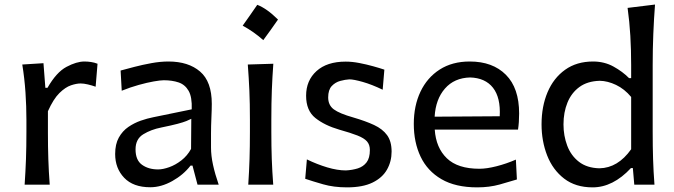

<svg xmlns="http://www.w3.org/2000/svg" viewBox="-20 -809 2953 841"><path d="M87.9 0Q91.8 -58.1 93.8 -112.3Q95.7 -166.5 95.7 -231.9V-284.7Q95.7 -342.8 91.6 -404.3Q87.4 -465.8 77.6 -526.4L170.4 -532.2L178.7 -424.3H188Q227.1 -492.7 271.2 -516.1Q315.4 -539.6 349.6 -539.6Q363.8 -539.6 378.7 -537.4Q393.6 -535.2 407.2 -529.8L398.9 -429.2Q382.3 -435.1 364.7 -439.2Q347.2 -443.4 333 -443.4Q314.9 -443.4 290.8 -435.3Q266.6 -427.2 240.2 -401.4Q213.9 -375.5 189.9 -321.8V-227.5Q189.9 -165.5 191.7 -111.8Q193.4 -58.1 197.8 0Z M638.2 11.2Q563.5 11.2 523.9 -30.3Q484.4 -71.8 484.4 -134.3Q484.4 -177.7 500.5 -206.5Q516.6 -235.4 542.2 -252.9Q567.9 -270.5 596.7 -280.5Q625.5 -290.5 650.9 -295.4L819.8 -330.1Q821.8 -383.8 806.2 -411.1Q790.5 -438.5 762.2 -448Q733.9 -457.5 697.3 -457.5Q683.1 -457.5 653.8 -452.4Q624.5 -447.3 587.6 -437Q550.8 -426.8 513.2 -411.6L508.3 -500Q533.2 -506.8 568.8 -516.1Q604.5 -525.4 643.6 -532.5Q682.6 -539.6 717.8 -539.6Q805.2 -539.6 856.4 -495.6Q907.7 -451.7 907.7 -354Q907.7 -330.1 906 -293.7Q904.3 -257.3 904.3 -224.1V-162.6Q904.3 -127 913.1 -86.7Q921.9 -46.4 938 0H845.2L823.2 -83.5H814.5Q783.2 -43 734.6 -15.9Q686 11.2 638.2 11.2ZM672.4 -66.9Q693.8 -66.9 721.2 -76.7Q748.5 -86.4 774.4 -106.4Q800.3 -126.5 816.9 -156.7L817.9 -288.6Q809.6 -284.2 796.4 -278.8Q783.2 -273.4 757.6 -266.6Q731.9 -259.8 686.5 -250.5Q641.6 -241.7 607.7 -220.9Q573.7 -200.2 573.7 -154.8Q573.7 -107.4 602.1 -87.2Q630.4 -66.9 672.4 -66.9Z M1106.9 -787.9Q1148.8 -771.8 1197.7 -723.4Q1182.1 -700.9 1166.2 -678.6Q1150.4 -656.3 1133.2 -633.2Q1092.4 -669.7 1043 -696.6Q1059.6 -720.2 1075.2 -742.2Q1090.8 -764.3 1106.9 -787.9ZM1067.4 0Q1071.3 -58.1 1073 -112.3Q1074.7 -166.5 1074.7 -231.9V-284.7Q1074.7 -356 1072.3 -412.4Q1069.8 -468.8 1065.4 -526.4L1177.2 -529.8Q1172.9 -470.7 1170.7 -414.1Q1168.5 -357.4 1168.5 -284.7V-231.9Q1168.5 -166.5 1170.4 -112.3Q1172.4 -58.1 1176.8 0Z M1500 11.7Q1441.9 11.7 1395.3 -1.7Q1348.6 -15.1 1316.9 -25.9L1324.2 -110.8Q1368.2 -89.4 1413.1 -75.9Q1458 -62.5 1495.1 -62.5Q1523.4 -64 1547.4 -71.5Q1571.3 -79.1 1585.7 -97.9Q1600.1 -116.7 1600.1 -151.9Q1600.1 -175.3 1587.4 -189.7Q1574.7 -204.1 1545.4 -215.6Q1516.1 -227.1 1465.8 -241.2Q1401.9 -259.8 1361.3 -292.2Q1320.8 -324.7 1320.8 -389.6Q1320.8 -456.5 1366.5 -497.8Q1412.1 -539.1 1494.1 -539.1Q1522.5 -539.1 1554 -533Q1585.4 -526.9 1614.5 -518.8Q1643.6 -510.7 1663.6 -503.9L1656.2 -416Q1608.4 -439 1568.8 -450.2Q1529.3 -461.4 1510.3 -461.4Q1492.2 -460.4 1470.5 -454.6Q1448.7 -448.7 1433.1 -432.1Q1417.5 -415.5 1417.5 -382.3Q1417.5 -348.1 1442.4 -329.8Q1467.3 -311.5 1527.8 -294.4Q1581.1 -278.8 1618.4 -261.5Q1655.8 -244.1 1675.5 -217Q1695.3 -189.9 1695.3 -145Q1695.3 -101.6 1675 -65.9Q1654.8 -30.3 1611.8 -9.3Q1568.8 11.7 1500 11.7Z M2070.3 11.7Q1975.1 11.7 1913.6 -24.2Q1852.1 -60.1 1822.3 -122.8Q1792.5 -185.5 1792.5 -266.1Q1792.5 -345.7 1821.8 -407.5Q1851.1 -469.2 1906 -504.4Q1960.9 -539.6 2037.6 -539.6Q2138.2 -539.6 2196 -481.4Q2253.9 -423.3 2253.9 -312Q2253.9 -272.5 2249 -241.2H1884.3Q1889.6 -161.6 1937.3 -115.7Q1984.9 -69.8 2080.1 -69.8Q2111.8 -69.8 2155 -80.8Q2198.2 -91.8 2239.7 -109.9L2244.1 -22.9Q2212.9 -13.2 2168.2 -0.7Q2123.5 11.7 2070.3 11.7ZM2168.9 -299.8Q2173.3 -381.3 2139.4 -424.6Q2105.5 -467.8 2039.1 -469.7Q1969.7 -467.8 1929 -421.1Q1888.2 -374.5 1883.8 -297.9Z M2575.7 11.7Q2501 11.7 2451.2 -26.6Q2401.4 -64.9 2376.7 -127.9Q2352.1 -190.9 2352.1 -264.6Q2352.1 -342.8 2378.4 -405Q2404.8 -467.3 2455.3 -503.4Q2505.9 -539.6 2577.6 -539.6Q2627 -539.6 2667 -517.6Q2707 -495.6 2735.4 -466.8H2744.6V-523.9Q2744.6 -590.3 2741 -652.3Q2737.3 -714.4 2729 -774.4L2849.1 -789.1Q2844.2 -725.1 2841.6 -659.7Q2838.9 -594.2 2838.9 -523.9V-231.9Q2838.9 -166.5 2840.6 -112.3Q2842.3 -58.1 2846.7 0H2758.3L2752 -72.8H2743.7Q2665 11.7 2575.7 11.7ZM2605.5 -71.8Q2686.5 -73.2 2744.6 -155.3V-384.3Q2715.3 -419.4 2678.5 -437Q2641.6 -454.6 2606.9 -455.1Q2553.2 -453.6 2518.1 -428Q2482.9 -402.3 2465.6 -359.6Q2448.2 -316.9 2448.2 -264.2Q2448.2 -214.4 2464.6 -170.9Q2481 -127.4 2515.9 -100.3Q2550.8 -73.2 2605.5 -71.8Z"/></svg>

Font: Pinar DS1 Medium
Style: Regular
Weight: 500
Designer: Amin Abedi
Version: Version 3.000